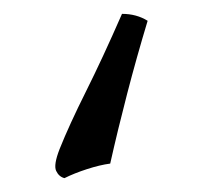

<svg xmlns="http://www.w3.org/2000/svg" viewBox="-20 -64 293 277"><path d="M73 193Q65 191 61 182.5Q57 174 66 151Q80 116 104 68Q128 20 156 -44Q177 -44 193 -34Q177 19 163.5 71Q150 123 139 172Q124 174 105.5 180Q87 186 73 193Z"/></svg>

Font: Vollkorn
Style: Regular
Weight: 400
Designer: Friedrich Althausen
Foundry: Friedrich Althausen
Version: Version 4.104